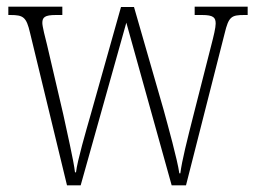

<svg xmlns="http://www.w3.org/2000/svg" viewBox="-20 -556 765 576"><path d="M70 -458 181 0H222L359 -488L495 0H538L654 -456C666 -506 674 -511 713 -511H723V-536H564V-511H586C621 -511 627 -503 627 -485C627 -473 621 -448 614 -421L561 -213C541 -134 526 -75 521 -36H518C512 -78 484 -178 471 -226L382 -535H343L252 -212C238 -163 212 -74 208 -39H205C201 -75 180 -164 170 -212L121 -422C116 -441 107 -477 107 -487C107 -504 114 -511 148 -511H167V-536H5V-511H11C50 -511 59 -505 70 -458Z"/></svg>

Font: Noto Serif Georgian Condensed ExtraLight
Style: Regular
Weight: 200
Width: 3
Designer: Monotype Design Team, Akaki Razmadze
Foundry: Google LLC
Version: Version 2.003